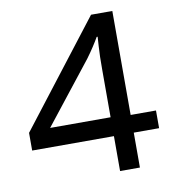

<svg xmlns="http://www.w3.org/2000/svg" viewBox="-76 -723 723 791"><g transform="rotate(-10 286.0 -327.5)"><path d="M552 -146H446V0H363V-146H21V-220L357 -655H446V-220H552ZM363 -225V-422Q363 -453 363.5 -477Q364 -501 365.5 -521.5Q367 -542 368 -561H364Q355 -545 341 -523.5Q327 -502 310 -479L110 -225Z"/></g></svg>

Font: Noto Sans Telugu
Style: Regular
Weight: 400
Designer: Jelle Bosma - Monotype Design Team
Foundry: Monotype Imaging Inc.
Version: Version 2.003